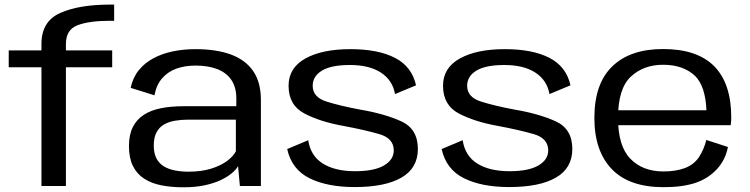

<svg xmlns="http://www.w3.org/2000/svg" viewBox="-20 -810 3264 836"><path d="M160.5 0H267V-517H468.5V-590.5H267V-618.5Q267 -681 317.8 -700.2Q368.5 -719.5 459 -719.5H477V-790H459.5Q324 -790 242.2 -753.5Q160.5 -717 160.5 -619V-590.5H18V-517H160.5Z M779 5.5Q830.5 5.5 871.2 -3.2Q912 -12 941.8 -26.2Q971.5 -40.5 990.2 -56.5Q1009 -72.5 1016.5 -87L1024.5 0H1116V-374.5Q1116 -452 1082.2 -500.8Q1048.5 -549.5 985 -572.8Q921.5 -596 831 -596Q778.5 -596 732 -586.2Q685.5 -576.5 647.8 -556.2Q610 -536 584.2 -504.2Q558.5 -472.5 549 -427.5L652.5 -395Q661 -440.5 685.8 -469Q710.5 -497.5 747.8 -511Q785 -524.5 831.5 -524.5Q886 -524.5 925.8 -509.2Q965.5 -494 987.2 -462.2Q1009 -430.5 1009 -381V-347.5H778.5Q725.5 -347.5 681.8 -339Q638 -330.5 606.8 -310.5Q575.5 -290.5 558.5 -257Q541.5 -223.5 541.5 -173.5Q541.5 -122 558.8 -87.2Q576 -52.5 607.8 -32Q639.5 -11.5 682.8 -3Q726 5.5 779 5.5ZM800.5 -62.5Q769 -62.5 741.8 -67.8Q714.5 -73 693.8 -85.5Q673 -98 661.2 -120.2Q649.5 -142.5 649.5 -177Q649.5 -211 661.2 -233.2Q673 -255.5 693.5 -267.5Q714 -279.5 741 -284.2Q768 -289 798 -289H1007V-151.5Q996.5 -130 968.8 -109.2Q941 -88.5 898.8 -75.5Q856.5 -62.5 800.5 -62.5Z M1524.5 4.5Q1657 4.5 1728.2 -36.8Q1799.5 -78 1799.5 -161.5Q1799.5 -249 1726.5 -282Q1653.5 -315 1549.5 -332.5Q1461 -349 1401.2 -368Q1341.5 -387 1341.5 -436.5Q1341.5 -478 1381.8 -502.5Q1422 -527 1503.5 -527Q1588 -527 1638.8 -493.8Q1689.5 -460.5 1700 -400.5L1791.5 -438.5Q1773.5 -520 1700 -558Q1626.5 -596 1505.5 -596Q1382.5 -596 1309.5 -555.2Q1236.5 -514.5 1236.5 -436.5Q1236.5 -352.5 1304.8 -316.2Q1373 -280 1476.5 -261.5Q1567.5 -244.5 1631 -226.2Q1694.5 -208 1694.5 -155Q1694.5 -114.5 1651.8 -89.5Q1609 -64.5 1526.5 -64.5Q1439 -64.5 1385.8 -97.8Q1332.5 -131 1322 -199.5L1230.5 -161Q1250 -72.5 1327.5 -34Q1405 4.5 1524.5 4.5Z M2197 4.5Q2329.5 4.5 2400.8 -36.8Q2472 -78 2472 -161.5Q2472 -249 2399 -282Q2326 -315 2222 -332.5Q2133.5 -349 2073.8 -368Q2014 -387 2014 -436.5Q2014 -478 2054.2 -502.5Q2094.5 -527 2176 -527Q2260.5 -527 2311.2 -493.8Q2362 -460.5 2372.5 -400.5L2464 -438.5Q2446 -520 2372.5 -558Q2299 -596 2178 -596Q2055 -596 1982 -555.2Q1909 -514.5 1909 -436.5Q1909 -352.5 1977.2 -316.2Q2045.5 -280 2149 -261.5Q2240 -244.5 2303.5 -226.2Q2367 -208 2367 -155Q2367 -114.5 2324.2 -89.5Q2281.5 -64.5 2199 -64.5Q2111.5 -64.5 2058.2 -97.8Q2005 -131 1994.5 -199.5L1903 -161Q1922.5 -72.5 2000 -34Q2077.5 4.5 2197 4.5Z M2869.5 5V-63.5Q2778 -63.5 2724.5 -119Q2671 -174 2671 -296.5Q2671 -424 2726.5 -476Q2782 -528 2867.5 -528Q2955.5 -528 3007 -479Q3051.5 -434 3056 -330H2659.5V-265H3161.5Q3164 -280.5 3164 -298.5Q3164 -445.5 3090.5 -521Q3016 -596.5 2867.5 -596.5Q2724 -596.5 2646.5 -521.5Q2568 -446.5 2568 -296.5Q2568 -152 2644.5 -73Q2720 5 2869.5 5ZM2869.5 -63.5V5Q2952.5 5 3009 -14Q3065 -33.5 3102 -74Q3139 -114.5 3149.5 -170L3055.5 -200.5Q3045 -159 3023.5 -126Q3001.5 -93 2961.5 -78Q2922 -63.5 2869.5 -63.5Z"/></svg>

Font: Anybody SemiExpanded
Style: Regular
Weight: 400
Width: 6
Designer: Tyler Finck
Foundry: Etcetera Type Company
Version: Version 1.113;gftools[0.9.25]